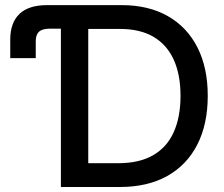

<svg xmlns="http://www.w3.org/2000/svg" viewBox="-20 -748 894 768"><path d="M21 -515.6V-589.4Q21 -657.2 57.9 -692.4Q94.7 -727.5 168.5 -727.5H223.6V-633.3H178.7Q149.4 -633.3 136.2 -621.3Q123 -609.4 123 -583V-515.6ZM459.5 0H279.8V-95.2H453.1Q537.1 -95.2 592.3 -127Q647.5 -158.7 674.8 -219.2Q702.1 -279.8 702.1 -364.7Q702.1 -449.2 675 -509Q647.9 -568.8 594.2 -600.6Q540.5 -632.3 459.5 -632.3H276.4V-727.5H466.8Q573.7 -727.5 650.9 -683.8Q728 -640.1 769.5 -558.8Q811 -477.5 811 -364.7Q811 -251.5 769.3 -169.7Q727.5 -87.9 648.9 -43.9Q570.3 0 459.5 0ZM333 -727.5V0H223.6V-727.5Z"/></svg>

Font: Inter 28pt Medium
Style: Regular
Weight: 500
Designer: Rasmus Andersson
Foundry: rsms
Version: Version 4.001;git-66647c0bb